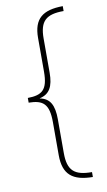

<svg xmlns="http://www.w3.org/2000/svg" viewBox="-96 -760 536 965"><g transform="rotate(-10 171.5 -278.0)"><path d="M297 158V133C207 133 174 103 174 14V-158C174 -231 154 -267 103 -277V-278C153 -289 174 -325 174 -396V-570C174 -659 207 -689 297 -689V-714C195 -713 147 -677 147 -578V-406C147 -313 117 -291 44 -290V-266C117 -265 147 -242 147 -148V20C147 120 195 157 297 158Z"/></g></svg>

Font: Noto Sans Lao Condensed Thin
Style: Regular
Weight: 100
Width: 3
Designer: Monotype Design Team
Foundry: Monotype Imaging Inc.
Version: Version 2.003